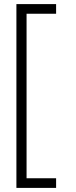

<svg xmlns="http://www.w3.org/2000/svg" viewBox="-20 -708 372 936"><path d="M60 208V-688H253.5V-641H109.5V161H253.5V208Z"/></svg>

Font: League Spartan Light
Style: Regular
Weight: 277
Foundry: The League of Moveable Type
Version: Version 2.002